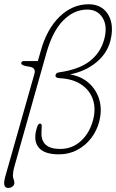

<svg xmlns="http://www.w3.org/2000/svg" viewBox="-29 -732 558 923"><path d="M-2.5 112.5 136 -375.5Q144.5 -404 118.5 -410L92.5 -415Q71.5 -420 73 -429Q75 -438.5 86.5 -438.5H153L165.5 -482.5Q195 -591.5 257 -651.5Q319 -711.5 396.5 -711.5Q440.5 -711.5 468.5 -688.2Q496.5 -665 505.5 -625Q514.5 -585 501.5 -535Q485 -473.5 432.5 -431Q380 -388.5 307.5 -374.5Q362.5 -365 399 -332Q435.5 -299 449 -250.5Q462.5 -202 447.5 -146Q436 -102.5 408.8 -67.2Q381.5 -32 342 -11Q302.5 10 254.5 10Q186 10 158.8 -20.8Q131.5 -51.5 145 -106Q150 -126.5 154.2 -132.2Q158.5 -138 163 -138Q172.5 -138 171.5 -124L170.5 -98.5Q165.5 -16 260 -16Q318 -16 359.5 -53.8Q401 -91.5 418 -153.5Q433 -209.5 417.5 -254.2Q402 -299 361.2 -326Q320.5 -353 259 -356Q235.5 -357 238 -370.5Q240 -382 253.5 -384Q350.5 -397.5 402.5 -438Q454.5 -478.5 472 -543Q489 -606 464.5 -646Q440 -686 390.5 -686Q326.5 -686 274.8 -633.5Q223 -581 193.5 -475L39.5 71Q36.5 81.5 35 90.8Q33.5 100 33 111.5Q33 123 36.5 130Q40 137 40 147Q40 157.5 31.2 164.5Q22.5 171.5 10 171.5Q-3.5 171.5 -7.8 158.5Q-12 145.5 -2.5 112.5Z"/></svg>

Font: Fraunces 72pt S100 Thin
Style: Italic
Weight: 100
Italic angle: -16°
Version: Version 1.000; ttfautohint (v1.8.3)